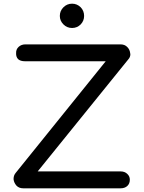

<svg xmlns="http://www.w3.org/2000/svg" viewBox="-20 -1022 782 1042"><path d="M106.4 0Q83 0 69.3 -14.6Q55.7 -30.3 53.7 -48.8Q53.7 -50.8 53.7 -51.8Q53.7 -70.3 65.4 -84Q227.5 -286.1 553.7 -689.5Q444.3 -689.5 116.2 -689.5Q90.8 -689.5 78.1 -701.2Q66.4 -713.9 67.4 -733.4Q66.4 -753.9 81.1 -767.6Q95.7 -781.2 118.2 -781.2Q290 -781.2 633.8 -781.2Q657.2 -781.2 670.9 -766.6Q684.6 -752.9 686.5 -733.4Q687.5 -730.5 687.5 -727.5Q687.5 -711.9 675.8 -699.2Q512.7 -497.1 184.6 -91.8Q296.9 -91.8 633.8 -91.8Q657.2 -91.8 670.9 -78.1Q684.6 -65.4 684.6 -46.9Q684.6 -25.4 670.9 -12.7Q657.2 0 633.8 0Q458 0 106.4 0ZM371.1 -870.1Q343.8 -870.1 324.2 -889.6Q304.7 -909.2 304.7 -935.5Q304.7 -962.9 324.2 -982.4Q343.8 -1002 371.1 -1002Q398.4 -1002 418 -982.4Q436.5 -962.9 436.5 -935.5Q436.5 -909.2 418 -889.6Q398.4 -870.1 371.1 -870.1Z"/></svg>

Font: Abed
Style: Bold
Weight: 700
Designer: Johan Aakerlund
Version: Version 3.105